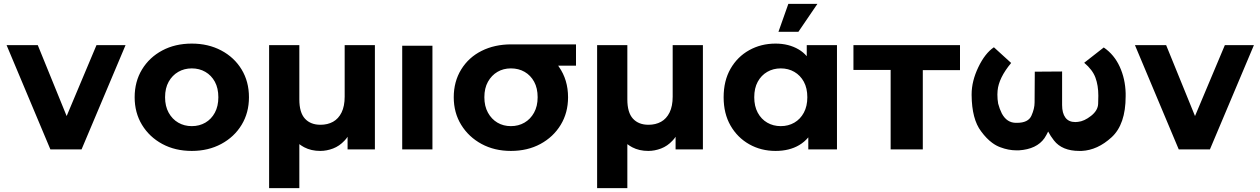

<svg xmlns="http://www.w3.org/2000/svg" viewBox="-20 -771 6506 991"><path d="M240 0 14 -538H175L324 -172L478 -538H628L401 0Z M970 8Q884 8 817.5 -28Q751 -64 713 -126.5Q675 -189 675 -269Q675 -350 713 -412.5Q751 -475 817.5 -510.5Q884 -546 970 -546Q1055 -546 1122 -510.5Q1189 -475 1227 -412.5Q1265 -350 1265 -269Q1265 -189 1227 -126.5Q1189 -64 1122 -28Q1055 8 970 8ZM970 -120Q1009 -120 1040 -138Q1071 -156 1089 -189.5Q1107 -223 1107 -269Q1107 -316 1089 -349Q1071 -382 1040 -400Q1009 -418 970 -418Q931 -418 900 -400Q869 -382 850.5 -349Q832 -316 832 -269Q832 -223 850.5 -189.5Q869 -156 900 -138Q931 -120 970 -120Z M1369 200V-538H1525V-258Q1525 -190 1554 -158.5Q1583 -127 1634 -127Q1671 -127 1699 -142.5Q1727 -158 1743 -190.5Q1759 -223 1759 -272V-538H1915V0H1774V-65Q1767 -54 1758 -45Q1732 -17 1699 -4.5Q1666 8 1633 8Q1586 8 1550 -11Q1537 -18 1525 -27V200Z M2056 0V-535H2212V0Z M2617 8Q2532 8 2465.5 -28Q2399 -64 2360.5 -126.5Q2322 -189 2322 -269Q2322 -350 2360.5 -412.5Q2399 -475 2466 -508.5Q2533 -542 2619 -542Q2645 -542 2665 -542Q2685 -542 2702 -542H2712Q2713 -542 2714 -542H2716Q2717 -542 2717 -542H2719Q2720 -542 2721 -542H2726Q2727 -542 2728 -542H2732Q2733 -542 2733 -542H2953V-432H2861Q2863 -429 2865 -426Q2912 -359 2912 -269Q2912 -189 2874 -126.5Q2836 -64 2769.5 -28Q2703 8 2617 8ZM2617 -120Q2656 -120 2687 -138Q2718 -156 2736.5 -189.5Q2755 -223 2755 -269Q2755 -316 2737 -349Q2719 -382 2688 -400Q2657 -418 2617 -418Q2578 -418 2547.5 -400Q2517 -382 2498.5 -349Q2480 -316 2480 -269Q2480 -223 2498.5 -189.5Q2517 -156 2547.5 -138Q2578 -120 2617 -120Z M3062 200V-538H3218V-258Q3218 -190 3247 -158.5Q3276 -127 3327 -127Q3364 -127 3392 -142.5Q3420 -158 3436 -190.5Q3452 -223 3452 -272V-538H3608V0H3467V-65Q3460 -54 3451 -45Q3425 -17 3392 -4.5Q3359 8 3326 8Q3279 8 3243 -11Q3230 -18 3218 -27V200Z M3998 -607 4049 -751H4199L4101 -607ZM3983 8Q3908 8 3847 -26.5Q3786 -61 3750.5 -123Q3715 -185 3715 -269Q3715 -354 3750.5 -416Q3786 -478 3847 -512Q3908 -546 3983 -546Q4051 -546 4102 -516Q4126 -502 4144 -481V-538H4300V0H4152V-62Q4132 -38 4105 -22Q4054 8 3983 8ZM4010 -120Q4049 -120 4080 -138Q4111 -156 4129 -189.5Q4147 -223 4147 -269Q4147 -316 4129 -349Q4111 -382 4080 -400Q4049 -418 4010 -418Q3971 -418 3940 -400Q3909 -382 3891 -349Q3873 -316 3873 -269Q3873 -223 3891 -189.5Q3909 -156 3940 -138Q3971 -120 4010 -120Z M4577 0V-410H4385V-538H4935V-409H4743V0Z M5677 -526Q5731 -489 5759.5 -426.5Q5788 -364 5790 -290Q5790 -282 5790 -274Q5790 -129 5717.5 -62.5Q5645 4 5563 8Q5557 8 5551 8Q5462 8 5420 -46Q5402 -69 5390 -92Q5382 -75 5371 -58Q5331 -1 5239 5Q5233 5 5226 5Q5185 5 5143 -11Q5121 -19 5101 -34Q5072 -55 5044 -93Q4996 -156 4995 -280Q4995 -282 4995 -284Q4995 -352 5029.5 -424Q5064 -496 5110 -527L5199 -446Q5135 -369 5129 -303Q5128 -293 5128 -283Q5128 -258 5132 -236Q5139 -209 5151 -185Q5177 -137 5224 -137Q5226 -137 5229 -137Q5287 -137 5303.5 -173.5Q5320 -210 5320 -242L5321 -401L5462 -402V-229Q5462 -187 5479 -164Q5496 -141 5530 -141Q5537 -141 5544 -142Q5576 -145 5611.5 -173Q5647 -201 5648 -235.5Q5649 -270 5649 -277Q5649 -330 5634 -370.5Q5619 -411 5576 -447Z M6064 0 5838 -538H5999L6148 -172L6302 -538H6452L6225 0Z"/></svg>

Font: Montserrat Z
Style: Bold
Weight: 700
Designer: Julieta Ulanovsky
Foundry: Julieta Ulanovsky
Version: Version 8.000